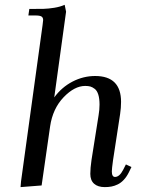

<svg xmlns="http://www.w3.org/2000/svg" viewBox="-20 -766 582 793"><path d="M64.9 6.8 66.9 -17.1 155.8 -662.1Q158.2 -681.6 158.2 -683.1Q158.2 -693.4 151.4 -697.8Q144.5 -702.1 127 -702.1H97.2L101.1 -729Q141.6 -729 160.6 -729.5Q179.7 -730 204.1 -733.9Q228.5 -737.8 247.1 -746.1L252.9 -717.8L204.1 -363.8Q234.9 -405.8 279.5 -429Q324.2 -452.1 373 -452.1Q480 -452.1 480 -345.2Q480 -320.3 476.1 -294.9L446.8 -104Q441.9 -68.8 441.9 -58.1Q441.9 -35.2 455.1 -35.2Q473.6 -35.2 488.8 -64.9L500 -86.9L522.9 -76.2L512.2 -54.2Q502.9 -35.6 491.2 -23.2Q479.5 -10.7 466.3 -4.4Q453.1 2 440.4 4.4Q427.7 6.8 413.1 6.8Q384.3 6.8 368.7 -7.1Q353 -21 353 -47.9Q353 -71.8 357.9 -105L387.2 -290Q391.1 -313 391.1 -334Q391.1 -358.9 386 -375.2Q380.9 -391.6 371.3 -398.9Q361.8 -406.2 353 -408.7Q344.2 -411.1 332 -411.1Q287.6 -411.1 242.7 -364.3Q197.8 -317.4 187 -244.1L151.9 0Z"/></svg>

Font: Dihjauti S
Style: Bold Italic
Weight: 700
Italic angle: -9°
Designer: T. Christopher White
Version: Version 3.0.0